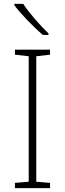

<svg xmlns="http://www.w3.org/2000/svg" viewBox="-20 -970 334 990"><path d="M100 -950H54V-943C87 -899 150 -833 201 -790H230V-798C188 -837 127 -907 100 -950ZM238 0V-27L167 -33V-680L238 -688V-714H57V-688L128 -680V-33L57 -27V0Z"/></svg>

Font: Noto Sans Telugu ExtraLight
Style: Regular
Weight: 200
Designer: Jelle Bosma - Monotype Design Team
Foundry: Monotype Imaging Inc.
Version: Version 2.005